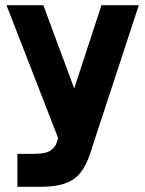

<svg xmlns="http://www.w3.org/2000/svg" viewBox="-20 -520 560 740"><path d="M47 200V73H109Q157 73 175 60Q193 47 198 31L204 12L5 -500H147L266 -179L371 -500H515L327 73Q313 116 291 144.5Q269 173 232 186.5Q195 200 136 200Z"/></svg>

Font: Haskoy ExtraBold
Style: Regular
Weight: 800
Designer: Ertekin Erdin
Foundry: Ertekin Erdin
Version: Version 2.000; ttfautohint (v1.8.4.7-5d5b)